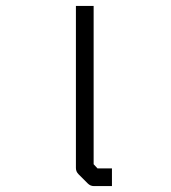

<svg xmlns="http://www.w3.org/2000/svg" viewBox="-20 -679 580 650"><path d="M297 -123 310 -109H359V-49H298Q286 -49 277 -58L246 -89Q237 -98 237 -110V-659H297Z"/></svg>

Font: ibm3270
Style: Regular
Weight: 400
Monospace: yes
Version: Version 2.0.3